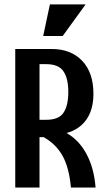

<svg xmlns="http://www.w3.org/2000/svg" viewBox="-20 -846 478 866"><path d="M411.1 0H299.8Q292 -89.8 262.2 -143.1Q232.4 -196.3 176.8 -227.5H158.2V0H48.8V-625H212.9Q299.8 -625 350.6 -571.8Q401.4 -518.6 401.4 -422.9Q401.4 -351.6 369.6 -306.6Q337.9 -261.7 280.3 -246.1Q335.9 -214.8 370.1 -151.4Q404.3 -87.9 411.1 0ZM158.2 -305.7H189.5Q245.1 -305.7 266.6 -337.9Q288.1 -370.1 288.1 -431.6Q288.1 -492.2 266.1 -524.4Q244.1 -556.6 189.5 -556.6H158.2ZM366.2 -826.2 262.7 -683.6H174.8L205.1 -826.2Z"/></svg>

Font: Sudo
Style: Bold
Weight: 700
Monospace: yes
Designer: Jens Kutilek
Foundry: Jens Kutilek
Version: Version 0.040